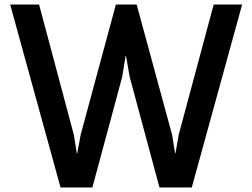

<svg xmlns="http://www.w3.org/2000/svg" viewBox="-20 -830 1117 850"><path d="M1052 -810 829 0H686L554 -490L538 -582H536L521 -490L389 0H248L25 -810H153L307 -233L320 -151H322L337 -233L493 -810H585L742 -233L755 -152H757L771 -233L926 -810Z"/></svg>

Font: TypoPRO Sinkin Sans
Style: 500 Medium
Weight: 500
Designer: Keith Bates
Foundry: K-Type
Version: Sinkin Sans (version 1.0)  by Keith Bates   •   © 2014   www